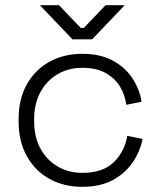

<svg xmlns="http://www.w3.org/2000/svg" viewBox="-20 -708 619 742"><path d="M52 -238V-248Q52 -326 84 -382.5Q116 -439 171.5 -469.5Q227 -500 298 -500Q368 -500 416.5 -473.5Q465 -447 492.5 -404.5Q520 -362 527 -315L468 -303Q463 -342 443 -374.5Q423 -407 387 -426.5Q351 -446 298 -446Q245 -446 203 -421.5Q161 -397 136.5 -352.5Q112 -308 112 -247V-239Q112 -178 136.5 -133.5Q161 -89 203 -64.5Q245 -40 298 -40Q378 -40 420 -81.5Q462 -123 472 -183L531 -171Q522 -124 493.5 -81.5Q465 -39 416.5 -12.5Q368 14 298 14Q227 14 171.5 -16.5Q116 -47 84 -104Q52 -161 52 -238ZM260 -556 134 -688H208L292 -600H304L388 -688H462L336 -556Z"/></svg>

Font: Space Grotesk Frontify Light
Style: Regular
Weight: 300
Designer: Florian Karsten
Version: Version 2.000